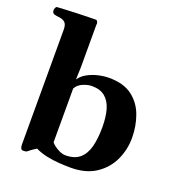

<svg xmlns="http://www.w3.org/2000/svg" viewBox="-150 -872 934 1002"><g transform="rotate(20 317.0 -371.0)"><path d="M89.4 15.6Q79.1 15.6 75.7 7.1Q72.3 -1.5 72.3 -12.2V-649.9Q72.3 -680.2 59.3 -690.7Q46.4 -701.2 29.3 -702.9Q12.2 -704.6 -0.5 -708Q-5.4 -710.4 -8.8 -714.4Q-12.2 -718.3 -12.2 -727.5Q-12.2 -733.4 -9.3 -741Q-6.3 -748.5 -0.5 -749Q14.2 -750 42.5 -751.5Q70.8 -752.9 103.8 -754.2Q136.7 -755.4 166 -756.1Q195.3 -756.8 211.4 -756.8Q219.2 -756.8 222.7 -747.1Q226.1 -737.3 223.6 -733.4V-495.6L221.2 -428.2Q236.8 -451.2 263.7 -465.8Q290.5 -480.5 322 -487.8Q353.5 -495.1 381.8 -495.1Q462.4 -495.1 510.3 -459Q558.1 -422.9 579.3 -364.7Q600.6 -306.6 600.6 -240.7Q600.6 -175.3 573.2 -116.9Q545.9 -58.6 490.7 -22.2Q435.5 14.2 351.6 14.2Q323.7 14.2 289.1 12Q254.4 9.8 219.2 2.4Q184.1 -4.9 154.3 -19.5Q129.4 -4.4 120.8 3.2Q112.3 10.7 107.7 13.2Q103 15.6 89.4 15.6ZM304.2 -37.1Q354.5 -37.1 383.3 -61.8Q412.1 -86.4 424.1 -132.1Q436 -177.7 436 -240.7Q436 -296.9 424.3 -337.9Q412.6 -378.9 385.5 -401.6Q358.4 -424.3 312 -424.3Q289.6 -424.3 262.9 -413.1Q236.3 -401.9 223.6 -378.9V-80.1Q228 -73.2 241.2 -63Q254.4 -52.7 271.7 -44.9Q289.1 -37.1 304.2 -37.1Z"/></g></svg>

Font: Gelasio
Style: Regular
Weight: 400
Designer: Eben Sorkin
Foundry: Eben Sorkin
Version: Version 1.008